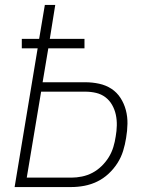

<svg xmlns="http://www.w3.org/2000/svg" viewBox="-20 -755 640 775"><path d="M39 0 132 -560H68V-598H138L161 -735H203L181 -598H321V-560H175L152 -423H324Q353 -423 380.5 -417Q408 -411 430 -396.5Q452 -382 466.5 -359.5Q481 -337 488 -310.5Q495 -284 494.5 -255.5Q494 -227 489 -198Q485 -172 477 -146Q469 -120 454 -96.5Q439 -73 418 -53.5Q397 -34 372 -22Q347 -10 320.5 -5Q294 0 268 0ZM88 -38H268Q289 -38 311 -42.5Q333 -47 353 -57.5Q373 -68 390 -84.5Q407 -101 419 -120.5Q431 -140 437.5 -161.5Q444 -183 447 -204Q451 -226 451.5 -248.5Q452 -271 447.5 -292Q443 -313 432.5 -331.5Q422 -350 405.5 -362.5Q389 -375 368 -380Q347 -385 324 -385H146Z"/></svg>

Font: Iosevka SS04 XLt Ex
Style: Italic
Weight: 200
Width: 7
Italic angle: -9°
Monospace: yes
Designer: Belleve Invis
Foundry: Belleve Invis
Version: Version 19.0.0; ttfautohint (v1.8.4)